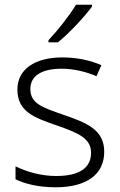

<svg xmlns="http://www.w3.org/2000/svg" viewBox="-20 -786 509 816"><path d="M371 -758V-766H303C277 -722 223 -654 186 -615V-606H226C276 -646 341 -717 371 -758ZM423 -141C423 -235 348 -264 253 -297C161 -329 109 -345 109 -408C109 -464 158 -494 242 -494C295 -494 349 -480 390 -462L411 -509C365 -529 309 -542 245 -542C129 -542 54 -492 54 -406C54 -313 122 -287 221 -253C317 -220 367 -196 367 -137C367 -76 323 -38 218 -38C155 -38 93 -56 46 -79V-24C85 -5 143 10 217 10C348 10 423 -45 423 -141Z"/></svg>

Font: Noto Sans Ethiopic Light
Style: Regular
Weight: 300
Designer: Monotype Design Team
Foundry: Monotype Imaging Inc.
Version: Version 2.102